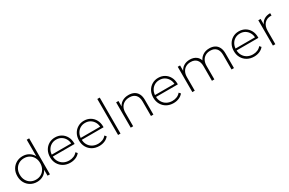

<svg xmlns="http://www.w3.org/2000/svg" viewBox="152 -2083 5152 3428"><g transform="rotate(-30 2727.5 -369.0)"><path d="M307 4Q234 4 175.5 -29.5Q117 -63 83 -123Q49 -183 49 -261Q49 -340 83 -399.5Q117 -459 175.5 -492.5Q234 -526 307 -526Q376 -526 431.5 -494Q487 -462 519.5 -403Q552 -344 552 -261Q552 -180 520 -120Q488 -60 432.5 -28Q377 4 307 4ZM310 -41Q370 -41 417.5 -68.5Q465 -96 492.5 -146Q520 -196 520 -261Q520 -327 492.5 -376.5Q465 -426 417.5 -453.5Q370 -481 310 -481Q250 -481 202.5 -453.5Q155 -426 127.5 -376.5Q100 -327 100 -261Q100 -196 127.5 -146Q155 -96 202.5 -68.5Q250 -41 310 -41ZM521 0V-171L530 -262L520 -353V-742H570V0Z M993 4Q914 4 853.5 -30Q793 -64 758.5 -124Q724 -184 724 -261Q724 -339 756.5 -398.5Q789 -458 846 -492Q903 -526 974 -526Q1045 -526 1101.5 -493Q1158 -460 1190.5 -400.5Q1223 -341 1223 -263Q1223 -260 1222.5 -256.5Q1222 -253 1222 -249H761V-288H1195L1175 -269Q1176 -330 1149.5 -378.5Q1123 -427 1078 -454.5Q1033 -482 974 -482Q916 -482 870.5 -454.5Q825 -427 799 -378.5Q773 -330 773 -268V-259Q773 -195 801.5 -145.5Q830 -96 880 -68.5Q930 -41 994 -41Q1044 -41 1087.5 -59Q1131 -77 1161 -114L1190 -81Q1156 -39 1104.5 -17.5Q1053 4 993 4Z M1590 4Q1511 4 1450.5 -30Q1390 -64 1355.5 -124Q1321 -184 1321 -261Q1321 -339 1353.5 -398.5Q1386 -458 1443 -492Q1500 -526 1571 -526Q1642 -526 1698.5 -493Q1755 -460 1787.5 -400.5Q1820 -341 1820 -263Q1820 -260 1819.5 -256.5Q1819 -253 1819 -249H1358V-288H1792L1772 -269Q1773 -330 1746.5 -378.5Q1720 -427 1675 -454.5Q1630 -482 1571 -482Q1513 -482 1467.5 -454.5Q1422 -427 1396 -378.5Q1370 -330 1370 -268V-259Q1370 -195 1398.5 -145.5Q1427 -96 1477 -68.5Q1527 -41 1591 -41Q1641 -41 1684.5 -59Q1728 -77 1758 -114L1787 -81Q1753 -39 1701.5 -17.5Q1650 4 1590 4Z M1975 0V-742H2025V0Z M2491 -526Q2555 -526 2602.5 -501.5Q2650 -477 2676.5 -427.5Q2703 -378 2703 -305V0H2653V-301Q2653 -389 2608.5 -435Q2564 -481 2484 -481Q2423 -481 2378 -456Q2333 -431 2309.5 -386Q2286 -341 2286 -278V0H2236V-522H2284V-377L2277 -393Q2301 -455 2356 -490.5Q2411 -526 2491 -526Z M3121 4Q3042 4 2981.5 -30Q2921 -64 2886.5 -124Q2852 -184 2852 -261Q2852 -339 2884.5 -398.5Q2917 -458 2974 -492Q3031 -526 3102 -526Q3173 -526 3229.5 -493Q3286 -460 3318.5 -400.5Q3351 -341 3351 -263Q3351 -260 3350.5 -256.5Q3350 -253 3350 -249H2889V-288H3323L3303 -269Q3304 -330 3277.5 -378.5Q3251 -427 3206 -454.5Q3161 -482 3102 -482Q3044 -482 2998.5 -454.5Q2953 -427 2927 -378.5Q2901 -330 2901 -268V-259Q2901 -195 2929.5 -145.5Q2958 -96 3008 -68.5Q3058 -41 3122 -41Q3172 -41 3215.5 -59Q3259 -77 3289 -114L3318 -81Q3284 -39 3232.5 -17.5Q3181 4 3121 4Z M4156 -526Q4219 -526 4265.5 -501.5Q4312 -477 4338 -427.5Q4364 -378 4364 -305V0H4314V-301Q4314 -389 4271 -435Q4228 -481 4151 -481Q4092 -481 4049 -456Q4006 -431 3983 -386Q3960 -341 3960 -278V0H3910V-301Q3910 -389 3867 -435Q3824 -481 3747 -481Q3688 -481 3645 -456Q3602 -431 3579 -386Q3556 -341 3556 -278V0H3506V-522H3554V-378L3547 -394Q3570 -455 3624 -490.5Q3678 -526 3754 -526Q3832 -526 3885.5 -486.5Q3939 -447 3953 -369L3936 -376Q3957 -443 4015 -484.5Q4073 -526 4156 -526Z M4782 4Q4703 4 4642.5 -30Q4582 -64 4547.5 -124Q4513 -184 4513 -261Q4513 -339 4545.5 -398.5Q4578 -458 4635 -492Q4692 -526 4763 -526Q4834 -526 4890.5 -493Q4947 -460 4979.5 -400.5Q5012 -341 5012 -263Q5012 -260 5011.5 -256.5Q5011 -253 5011 -249H4550V-288H4984L4964 -269Q4965 -330 4938.5 -378.5Q4912 -427 4867 -454.5Q4822 -482 4763 -482Q4705 -482 4659.5 -454.5Q4614 -427 4588 -378.5Q4562 -330 4562 -268V-259Q4562 -195 4590.5 -145.5Q4619 -96 4669 -68.5Q4719 -41 4783 -41Q4833 -41 4876.5 -59Q4920 -77 4950 -114L4979 -81Q4945 -39 4893.5 -17.5Q4842 4 4782 4Z M5167 0V-522H5215V-379L5210 -395Q5232 -458 5284 -492Q5336 -526 5414 -526V-477Q5411 -477 5408 -477.5Q5405 -478 5402 -478Q5315 -478 5266 -423.5Q5217 -369 5217 -272V0Z"/></g></svg>

Font: MOST Montserrat Light
Style: Regular
Weight: 300
Designer: Julieta Ulanovsky
Foundry: Julieta Ulanovsky
Version: Version 8.000;March 11, 2024;FontCreator 15.0.0.2926 64-bit